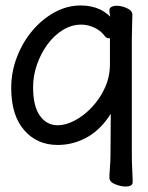

<svg xmlns="http://www.w3.org/2000/svg" viewBox="-20 -506 540 702"><path d="M347 -471Q368 -460 383 -445Q383 -448 381.5 -454Q380 -460 380 -469Q380 -478 390 -482Q397 -485 406 -485Q423 -485 442 -477Q464 -468 464 -452Q464 -440 463 -415Q462 -390 462 -364V56Q462 86 463.5 114.5Q465 143 465 160Q465 176 439 176Q422 176 402 168Q380 160 380 143Q380 132 382 107Q384 82 384 58L385 -90Q351 -36 305 -8Q252 24 191 24Q115 24 68 -30.5Q21 -85 21 -184Q21 -243 42 -297.5Q63 -352 98.5 -394Q134 -436 179.5 -461Q225 -486 276 -486Q315 -486 347 -471ZM382 -366Q380 -366 378 -366Q370 -366 364 -373Q350 -393 326 -404.5Q302 -416 277 -416Q242 -416 210 -396.5Q178 -377 153.5 -343.5Q129 -310 115 -269.5Q101 -229 101 -187Q101 -117 126 -82.5Q151 -48 191 -48Q220 -48 253.5 -65.5Q287 -83 316.5 -114.5Q346 -146 364 -186Q382 -226 382 -272Z"/></svg>

Font: Moon Stars Kai HW
Style: Bold
Weight: 700
Designer: GuiWonder
Version: Version 1.101